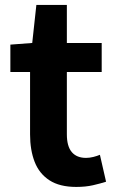

<svg xmlns="http://www.w3.org/2000/svg" viewBox="-20 -731 461 765"><path d="M283.9 13.8Q217.7 13.8 177.1 -12.6Q136.4 -39 118.1 -86Q99.8 -133 99.8 -195.4V-444.1H21.3V-553.2L108.4 -559.8L124.9 -711.4H246.4V-559.8H385.2V-444.1H246.4V-195.8Q246.4 -148 266.1 -124.9Q285.8 -101.9 322.8 -101.9Q337 -101.9 352.1 -105.7Q367.2 -109.6 378.1 -114.2L402.6 -7Q380.3 0.2 350.8 7Q321.3 13.8 283.9 13.8Z"/></svg>

Font: Noto Sans JP
Style: Regular
Weight: 100
Designer: Ryoko NISHIZUKA 西塚涼子 (kana, bopomofo & ideographs); Paul D. Hunt (Latin, Greek & Cyrillic); Sandoll Communications 산돌커뮤니
Foundry: Adobe
Version: Version 2.004;hotconv 1.0.118;makeotfexe 2.5.65603